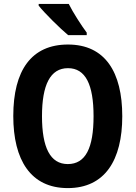

<svg xmlns="http://www.w3.org/2000/svg" viewBox="-20 -953 694 983"><path d="M332 -933H178V-924C207 -887 289 -806 329 -773H424V-786C399 -819 353 -890 332 -933ZM606 -358C606 -584 518 -725 328 -725C141 -725 48 -593 48 -359C48 -134 137 10 327 10C517 10 606 -133 606 -358ZM195 -358C195 -518 237 -604 328 -604C418 -604 459 -520 459 -358C459 -195 418 -113 327 -113C237 -113 195 -198 195 -358Z"/></svg>

Font: Noto Sans Armenian Condensed
Style: Bold
Weight: 700
Width: 3
Designer: Monotype Design Team
Foundry: Monotype Imaging Inc.
Version: Version 2.008